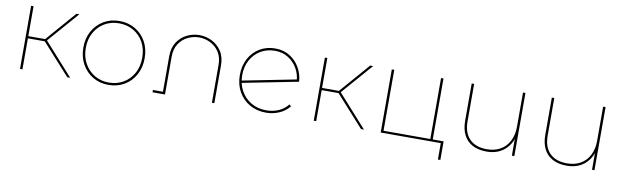

<svg xmlns="http://www.w3.org/2000/svg" viewBox="-42 -967 5022 1548"><g transform="rotate(10 2468.5 -193.0)"><path d="M504 0 267 -263 285 -271 528 0ZM117 0V-517H137V0ZM130 -254V-272H287V-254ZM285 -257 267 -263 488 -517H512Z M841 3Q769 3 712.5 -30.5Q656 -64 623 -123.5Q590 -183 590 -259Q590 -336 623 -394.5Q656 -453 712.5 -486.5Q769 -520 841 -520Q913 -520 970 -486.5Q1027 -453 1059.5 -394.5Q1092 -336 1092 -259Q1092 -183 1059.5 -123.5Q1027 -64 970 -30.5Q913 3 841 3ZM841 -16Q907 -16 959.5 -47Q1012 -78 1042 -133Q1072 -188 1072 -259Q1072 -331 1042 -385.5Q1012 -440 959.5 -470.5Q907 -501 841 -501Q775 -501 723 -470.5Q671 -440 640.5 -385.5Q610 -331 610 -259Q610 -188 640.5 -133Q671 -78 723 -47Q775 -16 841 -16Z M1284 0V-309Q1284 -379 1315 -426Q1346 -473 1394.5 -496.5Q1443 -520 1496 -520Q1549 -520 1597.5 -496Q1646 -472 1677 -425.5Q1708 -379 1708 -309V0H1688V-309Q1688 -373 1660 -415.5Q1632 -458 1588 -479.5Q1544 -501 1496 -501Q1448 -501 1404 -479.5Q1360 -458 1332 -415.5Q1304 -373 1304 -309V0ZM1202 0V-19H1299V0Z M2130 3Q2055 3 1996.5 -30.5Q1938 -64 1904.5 -123.5Q1871 -183 1871 -259Q1871 -336 1902.5 -394.5Q1934 -453 1989.5 -486.5Q2045 -520 2117 -520Q2184 -520 2235 -488.5Q2286 -457 2316.5 -404.5Q2347 -352 2351 -289L1889 -198L1883 -216L2340 -306L2331 -292Q2328 -346 2301 -393.5Q2274 -441 2227 -471Q2180 -501 2117 -501Q2051 -501 1999.5 -470Q1948 -439 1919 -385Q1890 -331 1890 -262Q1890 -190 1921 -134.5Q1952 -79 2006 -47.5Q2060 -16 2130 -16Q2183 -16 2229.5 -36Q2276 -56 2307 -96L2321 -82Q2287 -40 2236.5 -18.5Q2186 3 2130 3Z M2909 0 2672 -263 2690 -271 2933 0ZM2522 0V-517H2542V0ZM2535 -254V-272H2692V-254ZM2690 -257 2672 -263 2893 -517H2917Z M3070 0V-517H3090V-18H3473V-517H3493V0ZM3562 134V-8L3570 0H3473V-18H3582V134Z M3936 3Q3870 3 3822.5 -21.5Q3775 -46 3749.5 -94Q3724 -142 3724 -212V-517H3744V-212Q3744 -116 3794 -66Q3844 -16 3935 -16Q4000 -16 4047 -43.5Q4094 -71 4119 -121Q4144 -171 4144 -236V-517H4164V0H4144V-146L4146 -143Q4124 -76 4070 -36.5Q4016 3 3936 3Z M4592 3Q4526 3 4478.5 -21.5Q4431 -46 4405.5 -94Q4380 -142 4380 -212V-517H4400V-212Q4400 -116 4450 -66Q4500 -16 4591 -16Q4656 -16 4703 -43.5Q4750 -71 4775 -121Q4800 -171 4800 -236V-517H4820V0H4800V-146L4802 -143Q4780 -76 4726 -36.5Q4672 3 4592 3Z"/></g></svg>

Font: Montserrat Alternates Thin
Style: Regular
Weight: 100
Designer: Julieta Ulanovsky
Foundry: Julieta Ulanovsky
Version: Version 9.000